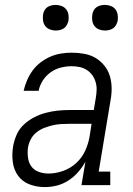

<svg xmlns="http://www.w3.org/2000/svg" viewBox="-20 -752 540 780"><path d="M161 8Q161 8 161 8Q161 8 161 8Q129 8 100 -3Q71 -14 53.5 -38Q36 -62 32 -93.5Q28 -125 33 -156Q37 -180 47 -203.5Q57 -227 76 -245Q95 -263 118 -275Q141 -287 165.5 -293.5Q190 -300 214 -302.5Q238 -305 262 -305H361L369 -353Q372 -370 372.5 -386.5Q373 -403 368.5 -418.5Q364 -434 355 -446.5Q346 -459 333 -467.5Q320 -476 304 -479.5Q288 -483 271 -483Q250 -483 227.5 -477.5Q205 -472 186 -458.5Q167 -445 154 -425Q141 -405 137 -383H76Q81 -405 90 -426Q99 -447 112.5 -465.5Q126 -484 145 -498.5Q164 -513 185 -522Q206 -531 228 -534.5Q250 -538 271 -538Q297 -538 322 -533.5Q347 -529 367.5 -517Q388 -505 403.5 -486Q419 -467 426 -444Q433 -421 433.5 -395.5Q434 -370 429 -344L381 -55H428V0H311L327 -95Q315 -73 297.5 -53Q280 -33 257.5 -18.5Q235 -4 210.5 2Q186 8 161 8ZM177 -47Q206 -47 236 -57.5Q266 -68 289.5 -89.5Q313 -111 326 -139.5Q339 -168 344 -198L352 -249H262Q245 -249 228 -248Q211 -247 194 -243Q177 -239 160 -232.5Q143 -226 128.5 -214.5Q114 -203 105.5 -187Q97 -171 94 -154Q91 -134 93.5 -113Q96 -92 107 -76.5Q118 -61 137 -54Q156 -47 177 -47ZM406 -628Q394 -628 382.5 -632.5Q371 -637 364 -646Q357 -655 355 -667.5Q353 -680 355 -693Q356 -701 360.5 -709.5Q365 -718 372.5 -723Q380 -728 389 -730Q398 -732 406 -732Q419 -732 430.5 -727.5Q442 -723 449 -714Q456 -705 458 -692.5Q460 -680 458 -667Q456 -659 451.5 -650.5Q447 -642 439.5 -637Q432 -632 423.5 -630Q415 -628 406 -628ZM206 -628Q194 -628 182.5 -632.5Q171 -637 164 -646Q157 -655 155 -667.5Q153 -680 155 -693Q156 -701 160.5 -709.5Q165 -718 172.5 -723Q180 -728 189 -730Q198 -732 206 -732Q219 -732 230.5 -727.5Q242 -723 249 -714Q256 -705 258 -692.5Q260 -680 258 -667Q256 -659 251.5 -650.5Q247 -642 239.5 -637Q232 -632 223.5 -630Q215 -628 206 -628Z"/></svg>

Font: Iosevka Slab Light Oblique
Style: Regular
Weight: 300
Italic angle: -9°
Monospace: yes
Designer: Belleve Invis
Foundry: Belleve Invis
Version: Version 11.1.1; ttfautohint (v1.8.3)